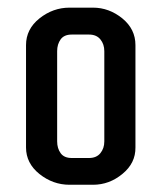

<svg xmlns="http://www.w3.org/2000/svg" viewBox="-20 -498 384 515"><path d="M343.3 -102.5Q343.8 -60.5 308.6 -31.7Q273.4 -2.4 229.5 -2.4H166.5Q122.1 -2.4 85.9 -31.2Q49.8 -60.1 49.8 -102.5V-377Q49.8 -419.9 85.9 -448.7Q122.1 -477.5 166.5 -477.5H229.5Q272.5 -477.5 308.1 -448.7Q343.3 -419.9 343.3 -377ZM259.8 -118.7V-360.8Q259.8 -379.4 249.3 -392.3Q238.8 -405.3 218.8 -405.3H172.4Q151.9 -405.3 142.6 -392.3Q133.3 -379.4 133.3 -360.8V-118.7Q133.3 -100.1 142.6 -87.2Q151.9 -74.2 172.4 -74.2H218.8Q238.8 -74.2 249.3 -87.2Q259.8 -100.1 259.8 -118.7Z"/></svg>

Font: Uroob
Style: Regular
Weight: 400
Designer: Hussain K H
Foundry: Swanthanthra Malayalam Computing(http://smc.org.in)
Version: Version 2.0.0+20200101